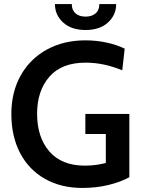

<svg xmlns="http://www.w3.org/2000/svg" viewBox="-20 -913 707 947"><path d="M36 -351Q36 -459 82.5 -541.5Q129 -624 212 -669Q295 -714 401 -714Q455 -714 506 -703Q557 -692 595 -673L583 -566Q493 -604 402 -604Q284 -604 223.5 -534.5Q163 -465 163 -352Q163 -236 223.5 -166Q284 -96 399 -96Q451 -96 502 -109V-252H401V-351H618V-39Q577 -16 516.5 -1Q456 14 386 14Q281 14 201.5 -31Q122 -76 79 -158.5Q36 -241 36 -351ZM251 -893H334Q334 -863 352.5 -847Q371 -831 402 -831Q433 -831 451.5 -847Q470 -863 470 -893H553Q553 -839 512.5 -802Q472 -765 402 -765Q332 -765 291.5 -802Q251 -839 251 -893Z"/></svg>

Font: Cabin SemiBold
Style: Regular
Weight: 600
Designer: Pablo Impallari
Foundry: Pablo Impallari. http://www.impallari.com Igino Marini. http://www.ikern.com
Version: Version 2.001